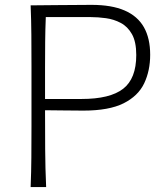

<svg xmlns="http://www.w3.org/2000/svg" viewBox="-20 -754 673 774"><path d="M103.5 0H166Q162.6 -75.2 162.1 -151.9Q161.6 -228.5 161.6 -309.6Q192.9 -309.6 236.1 -308.8Q279.3 -308.1 315.9 -308.1Q419.4 -308.1 478.3 -337.6Q537.1 -367.2 561.3 -418.2Q585.4 -469.2 585.4 -533.2Q585.4 -599.6 560.1 -644.3Q534.7 -689 482.4 -711.7Q430.2 -734.4 349.1 -734.4Q270.5 -734.4 208.7 -733.4Q147 -732.4 103.5 -732.4Q106 -670.4 106.4 -613.3Q106.9 -556.2 106.9 -488.3V-243.7Q106.9 -176.3 106.4 -119.1Q106 -62 103.5 0ZM164.6 -685.1H345.7Q375 -685.1 407 -680.7Q439 -676.3 466.8 -661.6Q494.6 -647 512 -616.2Q529.3 -585.4 529.3 -532.2Q529.3 -437 476.3 -396Q423.3 -355 308.6 -355H161.6V-481Q161.6 -537.6 162.1 -586.4Q162.6 -635.3 164.6 -685.1Z"/></svg>

Font: Pinar FD VF
Style: Regular
Weight: 300
Designer: Amin Abedi
Version: Version 2.000